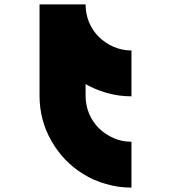

<svg xmlns="http://www.w3.org/2000/svg" viewBox="-20 -855 779 875"><path d="M160.2 -832Q229.5 -832 370.1 -832Q370.1 -694.3 370.1 -418.9Q299.8 -418.9 160.2 -418.9Q160.2 -556.6 160.2 -832ZM370.1 -418.9Q370.1 -376 385.7 -337.9Q402.3 -298.8 430.7 -270.5Q460 -242.2 498 -225.6Q536.1 -209 579.1 -209Q579.1 -139.6 579.1 0Q518.6 0 462.9 -16.6Q406.2 -32.2 358.4 -62.5Q268.6 -118.2 214.8 -211.9Q160.2 -306.6 160.2 -418.9Q212.9 -418.9 264.6 -418.9Q317.4 -418.9 370.1 -418.9ZM370.1 -835Q370.1 -792 385.7 -753.9Q402.3 -714.8 430.7 -686.5Q460 -658.2 498 -641.6Q536.1 -625 579.1 -625Q579.1 -555.7 579.1 -416Q518.6 -416 462.9 -432.6Q406.2 -449.2 358.4 -478.5Q268.6 -534.2 214.8 -627.9Q160.2 -722.7 160.2 -835Q212.9 -835 264.6 -835Q317.4 -835 370.1 -835Z"/></svg>

Font: CornerV20
Style: Regular
Weight: 400
Designer: Olivier Tavernier
Version: Version 20